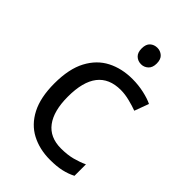

<svg xmlns="http://www.w3.org/2000/svg" viewBox="-222 -826 924 924"><g transform="rotate(45 240.0 -363.5)"><path d="M300 10Q229 10 173.5 -19Q118 -48 86.5 -109Q55 -170 55 -265Q55 -364 88 -426Q121 -488 177.5 -517Q234 -546 306 -546Q347 -546 385 -537.5Q423 -529 447 -517L420 -444Q396 -453 364 -461Q332 -469 304 -469Q146 -469 146 -266Q146 -169 184.5 -117.5Q223 -66 299 -66Q343 -66 376.5 -75Q410 -84 438 -97V-19Q411 -5 378.5 2.5Q346 10 300 10ZM285 -737Q305 -737 320.5 -723.5Q336 -710 336 -681Q336 -653 320.5 -639Q305 -625 285 -625Q263 -625 248 -639Q233 -653 233 -681Q233 -710 248 -723.5Q263 -737 285 -737Z"/></g></svg>

Font: Noto Sans Ol Chiki
Style: Regular
Weight: 400
Designer: Monotype Design Team, Lewis McGuffie
Foundry: Monotype Imaging Inc.
Version: Version 2.003